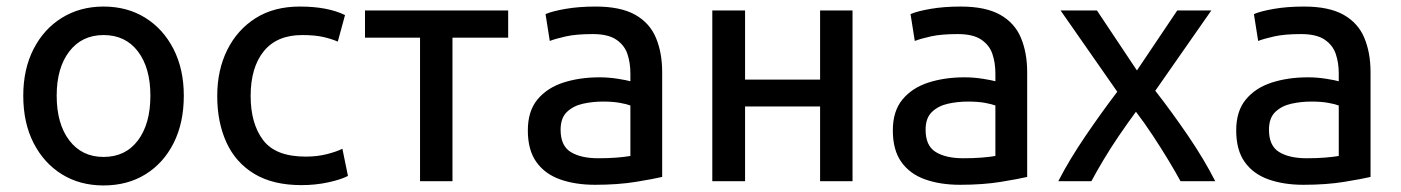

<svg xmlns="http://www.w3.org/2000/svg" viewBox="-20 -553 4277 586"><path d="M296 13Q224 13 169 -21Q114 -55 82.5 -116.5Q51 -178 51 -261Q51 -342 82.5 -403.5Q114 -465 169.5 -499Q225 -533 296 -533Q368 -533 423 -499Q478 -465 509.5 -403.5Q541 -342 541 -261Q541 -178 510 -116.5Q479 -55 424 -21Q369 13 296 13ZM296 -74Q363 -74 401 -124.5Q439 -175 439 -261Q439 -346 401 -396Q363 -446 296 -446Q230 -446 191.5 -396Q153 -346 153 -261Q153 -175 191.5 -124.5Q230 -74 296 -74Z M900 12Q813 12 756 -22.5Q699 -57 671 -118.5Q643 -180 643 -260Q643 -339 673.5 -400.5Q704 -462 760 -497.5Q816 -533 895 -533Q980 -533 1033 -507L1011 -426Q990 -435 965 -440.5Q940 -446 902 -446Q825 -446 785 -396.5Q745 -347 745 -260Q745 -176 783 -125.5Q821 -75 913 -75Q948 -75 977.5 -82.5Q1007 -90 1025 -99L1042 -16Q1021 -5 982 3.5Q943 12 900 12Z M1262 0V-438H1094V-521H1531V-438H1361V0Z M1796 11Q1736 11 1689.5 -5.5Q1643 -22 1617 -58.5Q1591 -95 1591 -155Q1591 -214 1620.5 -249.5Q1650 -285 1699.5 -301Q1749 -317 1810 -317Q1838 -317 1866 -312.5Q1894 -308 1904 -305V-329Q1904 -361 1895 -388Q1886 -415 1861 -432Q1836 -449 1789 -449Q1739 -449 1707.5 -442Q1676 -435 1658 -428L1645 -510Q1666 -519 1706.5 -526Q1747 -533 1798 -533Q1874 -533 1918.5 -508Q1963 -483 1982 -437.5Q2001 -392 2001 -333V-13Q1976 -7 1921 2Q1866 11 1796 11ZM1806 -70Q1837 -70 1862 -72Q1887 -74 1904 -77V-231Q1894 -235 1872.5 -239Q1851 -243 1820 -243Q1789 -243 1759.5 -236.5Q1730 -230 1710.5 -211.5Q1691 -193 1691 -157Q1691 -108 1722 -89Q1753 -70 1806 -70Z M2154 0V-521H2254V-310H2483V-521H2582V0H2483V-228H2254V0Z M2910 11Q2850 11 2803.5 -5.5Q2757 -22 2731 -58.5Q2705 -95 2705 -155Q2705 -214 2734.5 -249.5Q2764 -285 2813.5 -301Q2863 -317 2924 -317Q2952 -317 2980 -312.5Q3008 -308 3018 -305V-329Q3018 -361 3009 -388Q3000 -415 2975 -432Q2950 -449 2903 -449Q2853 -449 2821.5 -442Q2790 -435 2772 -428L2759 -510Q2780 -519 2820.5 -526Q2861 -533 2912 -533Q2988 -533 3032.5 -508Q3077 -483 3096 -437.5Q3115 -392 3115 -333V-13Q3090 -7 3035 2Q2980 11 2910 11ZM2920 -70Q2951 -70 2976 -72Q3001 -74 3018 -77V-231Q3008 -235 2986.5 -239Q2965 -243 2934 -243Q2903 -243 2873.5 -236.5Q2844 -230 2824.5 -211.5Q2805 -193 2805 -157Q2805 -108 2836 -89Q2867 -70 2920 -70Z M3210 0Q3244 -66 3293 -138Q3342 -210 3390 -273L3217 -521H3328L3450 -338L3573 -521H3677L3506 -276Q3556 -212 3605.5 -139.5Q3655 -67 3689 0H3583Q3569 -26 3547 -62.5Q3525 -99 3499 -138.5Q3473 -178 3447 -212Q3422 -178 3396 -140Q3370 -102 3348 -65Q3326 -28 3311 0Z M3958 11Q3898 11 3851.5 -5.5Q3805 -22 3779 -58.5Q3753 -95 3753 -155Q3753 -214 3782.5 -249.5Q3812 -285 3861.5 -301Q3911 -317 3972 -317Q4000 -317 4028 -312.5Q4056 -308 4066 -305V-329Q4066 -361 4057 -388Q4048 -415 4023 -432Q3998 -449 3951 -449Q3901 -449 3869.5 -442Q3838 -435 3820 -428L3807 -510Q3828 -519 3868.5 -526Q3909 -533 3960 -533Q4036 -533 4080.5 -508Q4125 -483 4144 -437.5Q4163 -392 4163 -333V-13Q4138 -7 4083 2Q4028 11 3958 11ZM3968 -70Q3999 -70 4024 -72Q4049 -74 4066 -77V-231Q4056 -235 4034.5 -239Q4013 -243 3982 -243Q3951 -243 3921.5 -236.5Q3892 -230 3872.5 -211.5Q3853 -193 3853 -157Q3853 -108 3884 -89Q3915 -70 3968 -70Z"/></svg>

Font: Ubuntu Sans Medium
Style: Regular
Weight: 500
Designer: Dalton Maag Ltd
Foundry: Dalton Maag Ltd
Version: Version 1.006; ttfautohint (v1.8.4.7-5d5b)